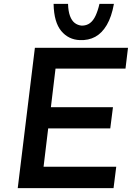

<svg xmlns="http://www.w3.org/2000/svg" viewBox="-20 -976 699 996"><path d="M161 -728H644L631 -620H268L244 -420H566L552 -310H230L206 -111H583L569 0H72ZM394 -768Q365 -769 340.5 -781Q316 -793 297.5 -815.5Q279 -838 269 -872.5Q259 -907 258 -956H333Q334 -918 343 -893.5Q352 -869 367.5 -857Q383 -845 404 -843Q429 -843 446.5 -856Q464 -869 476 -895Q488 -921 496 -956H571Q559 -889 534 -846.5Q509 -804 474 -785Q439 -766 394 -768Z"/></svg>

Font: Josefin Sans Thin SemiBold
Style: Italic
Weight: 600
Italic angle: -7°
Version: Version 2.000